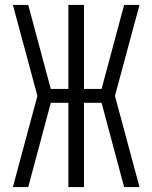

<svg xmlns="http://www.w3.org/2000/svg" viewBox="-20 -755 615 775"><path d="M32 0 131 -368 32 -735H94L185 -396H256V-735H319V-396H390L481 -735H543L444 -368L543 0H481L390 -340H319V0H256V-340H185L94 0Z"/></svg>

Font: Jozsika Light
Style: Regular
Weight: 300
Monospace: yes
Designer: Belleve Invis
Foundry: Belleve Invis
Version: 2.1.0